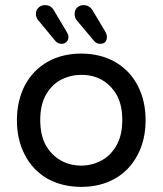

<svg xmlns="http://www.w3.org/2000/svg" viewBox="-20 -747 634 749"><path d="M220 -576Q207 -576 197 -586L130 -667Q120 -679 120 -692Q120 -708 130.5 -717.5Q141 -727 155 -727Q179 -727 190 -707L240 -623Q243 -618 245 -613Q247 -608 247 -603Q247 -590 239 -583Q231 -576 220 -576ZM370 -576Q358 -576 348 -586L280 -667Q271 -678 271 -692Q271 -708 281 -717.5Q291 -727 306 -727Q328 -727 341 -707L391 -623Q397 -613 397 -603Q397 -576 370 -576ZM297 -18Q223 -18 165 -50Q108 -83 77 -142.5Q46 -202 46 -278Q46 -353 77 -414Q109 -474 166 -506Q223 -538 297 -538Q370 -538 428 -506Q486 -473 517 -413.5Q548 -354 548 -278Q548 -202 517 -143Q485 -82 428 -50Q371 -18 297 -18ZM297 -101Q338 -101 374 -120Q410 -138 433.5 -178Q457 -218 457 -279Q457 -339 434 -379Q387 -455 297 -455Q256 -455 220 -437Q184 -419 160.5 -379.5Q137 -340 137 -279Q137 -218 160 -178Q182 -141 217.5 -121Q253 -101 297 -101Z"/></svg>

Font: Huninn
Style: Regular
Weight: 400
Designer: justfont
Foundry: justfont
Version: Version 1.003